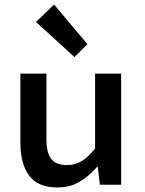

<svg xmlns="http://www.w3.org/2000/svg" viewBox="-20 -816 640 848"><path d="M234 12Q148 12 109 -40Q70 -92 70 -187V-491H185V-202Q185 -143 205.5 -115Q226 -87 277 -87Q311 -87 339.5 -103.5Q368 -120 400 -160V-491H515V0H421L412 -78H408Q373 -38 331 -13Q289 12 234 12ZM309 -564 139 -719 219 -796 366 -621Z"/></svg>

Font: Source Code Pro SemiBold
Style: Regular
Weight: 600
Monospace: yes
Designer: Paul D. Hunt, Teo Tuominen
Foundry: Adobe Systems Incorporated
Version: Version 1.018;hotconv 1.0.116;makeotfexe 2.5.65601